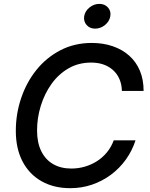

<svg xmlns="http://www.w3.org/2000/svg" viewBox="-20 -959 772 989"><path d="M341.8 10.3Q257.3 10.3 194.1 -25.4Q130.9 -61 96.2 -127.2Q61.5 -193.4 61.5 -285.2Q61.5 -372.1 88.9 -453.4Q116.2 -534.7 167.5 -598.6Q218.8 -662.6 291.3 -700.2Q363.8 -737.8 453.1 -737.8Q511.7 -737.8 560.8 -720.9Q609.9 -704.1 645.5 -672.4Q681.2 -640.6 700.4 -595Q719.7 -549.3 719.7 -490.7H607.9Q606.9 -525.9 594.7 -553Q582.5 -580.1 561.5 -598.6Q540.5 -617.2 512.2 -627Q483.9 -636.7 450.2 -636.7Q384.3 -636.7 332.5 -606.7Q280.8 -576.7 244.9 -526.1Q209 -475.6 189.9 -413.3Q170.9 -351.1 170.9 -287.1Q170.9 -223.6 192.9 -179.7Q214.8 -135.7 254.4 -113.3Q293.9 -90.8 347.2 -90.8Q383.3 -90.8 417 -100.6Q450.7 -110.4 479.7 -128.9Q508.8 -147.5 531 -174.6Q553.2 -201.7 565.9 -236.3H678.2Q660.6 -182.1 628.2 -137Q595.7 -91.8 551.3 -58.8Q506.8 -25.9 453.9 -7.8Q400.9 10.3 341.8 10.3ZM470.2 -811.5Q442.4 -811.5 426 -830.3Q409.7 -849.1 413.6 -875.5Q418 -901.9 440.9 -920.4Q463.9 -939 491.7 -939Q519.5 -939 536.1 -920.4Q552.7 -901.9 548.3 -875.5Q543.9 -849.1 521 -830.3Q498 -811.5 470.2 -811.5Z"/></svg>

Font: Inter 17pt Medium
Style: Italic
Weight: 500
Italic angle: -9.3988°
Version: Version 4.001;git-66647c0bb